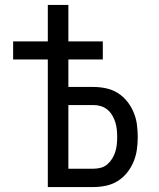

<svg xmlns="http://www.w3.org/2000/svg" viewBox="-20 -755 640 775"><path d="M173 0V-515H33V-588H173V-735H256V-588H395V-515H256V-404H357Q383 -404 408.5 -398.5Q434 -393 455.5 -379.5Q477 -366 493 -346Q509 -326 519 -302.5Q529 -279 532.5 -253.5Q536 -228 536 -202Q536 -177 532.5 -151.5Q529 -126 519 -102Q509 -78 493 -58Q477 -38 455.5 -24.5Q434 -11 408.5 -5.5Q383 0 357 0ZM357 -74Q373 -74 387.5 -78Q402 -82 413.5 -92Q425 -102 433 -115Q441 -128 445.5 -142.5Q450 -157 451.5 -172Q453 -187 453 -202Q453 -217 451.5 -232Q450 -247 445.5 -261.5Q441 -276 433 -289.5Q425 -303 413.5 -312.5Q402 -322 387.5 -326.5Q373 -331 357 -331H256V-74Z"/></svg>

Font: Nova Nerd Font
Style: Regular
Weight: 400
Designer: Belleve Invis
Foundry: Belleve Invis
Version: Version 24.1.4; ttfautohint (v1.8.4);Nerd Fonts 3.1.1